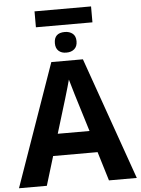

<svg xmlns="http://www.w3.org/2000/svg" viewBox="-65 -1070 820 1120"><g transform="rotate(-5 345.0 -510.0)"><path d="M439 -296.9Q351.1 -580.1 345.2 -606Q329.1 -543.5 252.9 -296.9ZM526.9 0 475.1 -169.9H214.8L163.1 0H0L252 -716.8H437L689.9 0ZM282.2 -824.2Q282.2 -884.8 345.2 -884.8Q373 -884.8 391.1 -870.1Q409.2 -855.5 409.2 -825.2Q409.2 -794.9 391.1 -779.3Q373 -763.7 344.7 -764.2Q316.4 -763.7 299.3 -779.3Q282.2 -794.9 282.2 -824.2ZM180.2 -1020H511.2V-926.8H180.2Z"/></g></svg>

Font: NotoSans-Bold
Style: Bold
Weight: 700
Designer: Monotype Design team
Foundry: Monotype Imaging Inc.
Version: Version 1.04